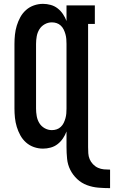

<svg xmlns="http://www.w3.org/2000/svg" viewBox="-20 -763 591 996"><path d="M551 213Q521 213 490.5 210.5Q460 208 431.5 197.5Q403 187 380.5 166Q358 145 344.5 118Q331 91 328 60.5Q325 30 325 0V-81Q318 -62 306.5 -45Q295 -28 279 -15.5Q263 -3 243 2.5Q223 8 203 8Q179 8 156 0Q133 -8 115 -24Q97 -40 85.5 -61Q74 -82 67 -105Q60 -128 57.5 -152Q55 -176 55 -200V-535Q55 -559 57.5 -583Q60 -607 67 -630Q74 -653 85.5 -674Q97 -695 115 -711Q133 -727 156 -735Q179 -743 203 -743Q223 -743 243 -737.5Q263 -732 279 -719.5Q295 -707 306.5 -690Q318 -673 325 -654V-735H472V-639H437V0Q437 16 438 32Q439 48 445 62.5Q451 77 462.5 89Q474 101 488.5 107.5Q503 114 519 115.5Q535 117 551 117ZM249 -88Q262 -88 274 -92Q286 -96 295.5 -105Q305 -114 310.5 -125.5Q316 -137 319.5 -149.5Q323 -162 324 -174.5Q325 -187 325 -200V-535Q325 -548 324 -560.5Q323 -573 319.5 -585.5Q316 -598 310.5 -609.5Q305 -621 295.5 -630Q286 -639 274 -643Q262 -647 249 -647Q229 -647 211.5 -637Q194 -627 184 -610.5Q174 -594 170.5 -574.5Q167 -555 167 -535V-200Q167 -180 170.5 -160.5Q174 -141 184 -124.5Q194 -108 211.5 -98Q229 -88 249 -88Z"/></svg>

Font: Iosevka Gothic
Style: Bold
Weight: 700
Monospace: yes
Designer: Belleve Invis
Foundry: Belleve Invis
Version: Version 15.5.1; ttfautohint (v1.8.4)